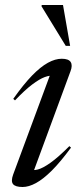

<svg xmlns="http://www.w3.org/2000/svg" viewBox="-20 -738 328 768"><path d="M32.5 -39.5 184 -448.5 194.5 -434.5Q180.5 -437.5 159.2 -429.8Q138 -422 108.8 -400Q79.5 -378 40 -336.5L33 -342.5Q74 -400.5 108.2 -435.8Q142.5 -471 171.8 -487Q201 -503 227 -503Q254.5 -503 262.8 -489.8Q271 -476.5 262 -453L110.5 -42L99.5 -60.5Q111.5 -55 131.2 -60Q151 -65 182 -87Q213 -109 257.5 -153.5L264 -147.5Q222.5 -91 187.8 -56.2Q153 -21.5 124 -5.8Q95 10 70.5 10Q41.5 10 32.2 -1.5Q23 -13 32.5 -39.5ZM260.5 -554.5H243L146 -713L147 -718H232Z"/></svg>

Font: Newsreader 60pt
Style: Italic
Weight: 400
Italic angle: -17°
Designer: Hugues Gentile
Foundry: Production Type
Version: Version 1.003